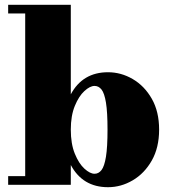

<svg xmlns="http://www.w3.org/2000/svg" viewBox="-20 -770 712 800"><path d="M85 -714H14V-750H275V-377Q324.5 -469 430 -469Q484.5 -469 533.2 -440.5Q582 -412 612.5 -358.5Q643 -305 643 -230Q643 -155 612.5 -101.2Q582 -47.5 533.2 -18.8Q484.5 10 430 10Q324.5 10 275 -82.5V0H14V-36H85ZM275 -230Q275 -170.5 291.8 -129.5Q308.5 -88.5 331.8 -67.2Q355 -46 374 -46Q391 -46 403 -61.5Q415 -77 421.5 -117Q428 -157 428 -230Q428 -303 421.5 -342.5Q415 -382 403 -397Q391 -412 374 -412Q355 -412 331.8 -390.8Q308.5 -369.5 291.8 -328.8Q275 -288 275 -230Z"/></svg>

Font: Bodoni* 06pt Fatface
Style: Regular
Weight: 900
Version: Version 2.3